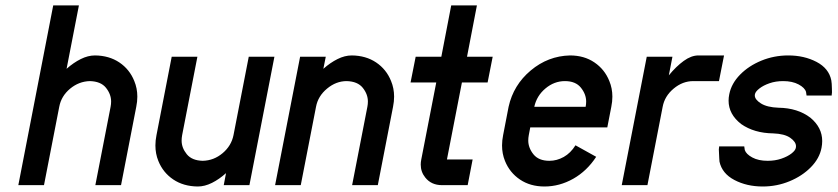

<svg xmlns="http://www.w3.org/2000/svg" viewBox="-20 -676 3058 701"><path d="M326.7 -473.6Q378.4 -473.1 415.8 -448Q453.1 -422.9 470.2 -380.4Q481.4 -353.5 481.4 -323.2Q481.4 -305.2 477.5 -286.1L421.9 0H328.1L383.8 -286.1Q385.7 -295.9 385.7 -305.2Q385.7 -332 366.9 -355.5Q348.1 -378.9 308.1 -379.9Q268.1 -378.9 235.8 -352.1Q203.6 -325.2 196.3 -286.1L140.6 0H46.9L174.3 -656.2H268.1L223.1 -424.8Q248.5 -447.3 274.9 -460.4Q301.3 -473.6 326.7 -473.6Z M888.2 -468.8H981.9L890.6 0H796.9L805.2 -43.9Q780.3 -21.5 753.9 -8.3Q727.5 4.9 702.1 4.9Q649.9 4.4 612.5 -20.8Q575.2 -45.9 558.1 -88.4Q547.4 -114.7 547.4 -145Q547.4 -163.1 551.3 -182.6L606.9 -468.8H700.7L645 -182.6Q643.1 -172.4 643.1 -162.6Q643.1 -136.2 661.9 -113Q680.7 -89.8 720.2 -88.9Q760.7 -89.8 792.7 -116.7Q824.7 -143.6 832.5 -182.6Z M1264.2 -473.6Q1315.9 -473.1 1353.3 -448Q1390.6 -422.9 1407.7 -380.4Q1418.9 -353.5 1418.9 -323.2Q1418.9 -305.2 1415 -286.1L1359.4 0H1265.6L1321.3 -286.1Q1323.2 -295.9 1323.2 -305.2Q1323.2 -332 1304.4 -355.5Q1285.6 -378.9 1245.6 -379.9Q1207 -379.9 1174.1 -352.5Q1141.1 -325.2 1133.8 -286.1L1078.1 0H984.4L1075.7 -468.8H1169.4L1160.6 -424.8Q1186 -447.3 1212.4 -460.4Q1238.8 -473.6 1264.2 -473.6Z M1611.8 -93.8H1705.6L1687.5 0H1593.8Q1554.7 0 1532.7 -27.8Q1516.1 -48.3 1516.1 -75.2Q1516.1 -84 1518.1 -93.8L1572.8 -375H1479L1497.6 -468.8H1591.3L1627.4 -656.2H1721.2L1685.1 -468.8H1778.8L1760.3 -375H1666.5Z M2042.5 -379.9Q2003.4 -379.9 1971.4 -353Q1939.5 -326.2 1930.7 -286.1H2118.2Q2120.1 -295.9 2120.1 -305.2Q2120.1 -332 2100.8 -356Q2081.5 -379.9 2042.5 -379.9ZM2197.3 -210.9H1916L1910.6 -182.6Q1908.7 -172.4 1908.7 -163.1Q1908.7 -136.2 1927.7 -112.5Q1946.8 -88.9 1985.8 -88.9Q2013.2 -88.9 2038.3 -103Q2063.5 -117.2 2081.1 -145.5L2156.7 -103.5Q2123 -51.8 2073 -23.4Q2022.9 4.9 1967.8 4.9Q1916 4.9 1878.4 -20.5Q1840.8 -45.9 1823.7 -88.4Q1813 -114.7 1813 -145Q1813 -163.1 1816.9 -182.6L1836.9 -286.1Q1854.5 -365.7 1917.7 -418.7Q1981 -471.7 2061 -473.6Q2112.8 -473.6 2150.1 -448.2Q2187.5 -422.9 2204.6 -380.4Q2215.8 -353.5 2215.8 -323.2Q2215.8 -305.2 2211.9 -286.1Z M2529.8 -473.6H2623.5L2605 -379.9H2511.2Q2472.2 -379.9 2439.5 -352.5Q2406.7 -325.2 2399.4 -286.1L2343.8 0H2250L2341.3 -468.8H2435.1L2421.9 -400.9Q2448.7 -433.6 2476.3 -453.6Q2503.9 -473.6 2529.8 -473.6Z M2939 -246.1Q2981.9 -210.4 2981.9 -161.1Q2981.9 -149.4 2979.5 -136.7Q2972.2 -97.7 2940.4 -65.4Q2908.7 -33.2 2862.5 -14.2Q2816.4 4.9 2764.6 4.9Q2706.5 4.9 2661.4 -18.8Q2616.2 -42.5 2606.9 -85.9Q2606.4 -90.3 2606 -98.6Q2605.5 -106.9 2605.2 -115.7Q2605 -124.5 2604.5 -130.9Q2604.5 -132.8 2605.5 -139.2V-141.6H2697.3L2699.2 -128.4Q2704.1 -113.3 2726.6 -101.1Q2749 -88.9 2782.7 -88.9Q2810.1 -88.9 2832.8 -96.7Q2855.5 -104.5 2869.9 -115.7Q2884.3 -127 2885.7 -136.7Q2886.2 -139.6 2886.2 -142.1Q2886.2 -158.2 2865.2 -172.9Q2844.2 -187.5 2803.2 -189Q2733.4 -189.9 2686 -223.1Q2640.1 -258.8 2640.1 -308.6Q2640.1 -319.8 2642.6 -332Q2650.4 -371.1 2681.9 -403.3Q2713.4 -435.5 2759.8 -454.6Q2806.2 -473.6 2857.9 -473.6Q2916 -473.6 2961.2 -450Q3006.3 -426.3 3015.1 -382.8Q3016.1 -378.4 3016.6 -370.1Q3017.1 -361.8 3017.3 -353Q3017.6 -344.2 3017.6 -338.4Q3017.6 -335.9 3016.6 -329.6V-327.1H2924.8L2922.9 -340.3Q2918.5 -355.5 2895.8 -367.7Q2873 -379.9 2839.4 -379.9Q2812 -379.9 2789.6 -372.1Q2767.1 -364.3 2752.7 -353Q2738.3 -341.8 2736.3 -332Q2735.8 -330.1 2735.8 -327.6Q2735.8 -312.5 2758.3 -298.3Q2780.8 -284.2 2822.3 -282.7Q2892.6 -281.7 2939 -246.1Z"/></svg>

Font: Lambda
Style: Italic
Weight: 400
Italic angle: -11°
Designer: GGBotNet
Version: 0.22